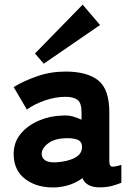

<svg xmlns="http://www.w3.org/2000/svg" viewBox="-20 -803 574 829"><path d="M223 6Q144 10 91.5 -28Q39 -66 39 -138Q39 -189 69.5 -225.5Q100 -262 148.5 -282.5Q197 -303 249 -304Q272 -306 293 -300.5Q314 -295 332 -286V-318Q332 -360 314 -372.5Q296 -385 263 -385Q220 -385 174.5 -369.5Q129 -354 96 -330L39 -427Q81 -453 139.5 -473.5Q198 -494 263 -494Q356 -494 404 -456Q452 -418 452 -318V-108Q452 -87 461.5 -84Q471 -81 504 -91V-14Q488 -7 464 -0.5Q440 6 411 6Q352 6 336 -34Q290 1 223 6ZM220 -102Q273 -105 304.5 -122.5Q336 -140 334 -171Q333 -194 311.5 -201Q290 -208 259 -206Q213 -204 186 -182.5Q159 -161 160 -137Q161 -120 175.5 -110.5Q190 -101 220 -102ZM169 -528 131 -572 337 -783 412 -695Z"/></svg>

Font: Zen Kaku Gothic New Black
Style: Regular
Weight: 900
Designer: Yoshimichi Ohira
Foundry: Positype
Version: Version 1.001